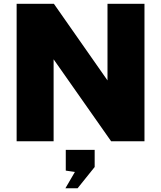

<svg xmlns="http://www.w3.org/2000/svg" viewBox="-20 -743 848 1010"><path d="M67.5 0V-723H263.5L545.5 -320V-723H740V0H564.5L262 -431V0ZM324 247.5 374 161.5 326 154.5V45.5H478V135.5L388 247.5Z"/></svg>

Font: Public Sans Thin Black
Style: Regular
Weight: 900
Version: Version 2.001